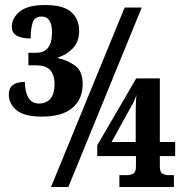

<svg xmlns="http://www.w3.org/2000/svg" viewBox="-20 -744 733 764"><path d="M146 -280Q228 -280 268.5 -315Q309 -350 309 -410Q309 -461 278.5 -483Q248 -505 212 -512V-516Q245 -526 270 -552Q295 -578 295 -622Q295 -668 263.5 -696Q232 -724 160 -724Q90 -724 58.5 -698Q27 -672 27 -637Q27 -591 102 -591Q102 -628 109.5 -653Q117 -678 146 -678Q187 -678 187 -615Q187 -534 124 -534H93V-484H124Q164 -484 180.5 -464Q197 -444 197 -412Q197 -368 179.5 -350Q162 -332 136 -332Q106 -332 92.5 -356Q79 -380 79 -418Q15 -418 15 -368Q15 -331 46 -305.5Q77 -280 146 -280ZM183 0 476 -714H544L252 0ZM455 0H672V-47H651Q637 -47 626.5 -53Q616 -59 616 -81V-123H677V-179H616V-432H522L367 -166V-123H521V-81Q521 -59 510 -53Q499 -47 486 -47H455ZM424 -179 504 -324Q509 -331 514 -342.5Q519 -354 523 -366Q521 -347 520.5 -329Q520 -311 520 -295V-179Z"/></svg>

Font: Noto Serif ExtraCondensed Extra
Style: Regular
Weight: 800
Width: 3
Designer: Monotype Design Team
Foundry: Monotype Imaging Inc.
Version: Version 1.002